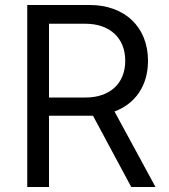

<svg xmlns="http://www.w3.org/2000/svg" viewBox="-20 -748 676 768"><path d="M89 0H176V-285H337H352L505 0H602L438 -302C521 -333 572 -405 572 -505C572 -641 478 -728 339 -728H89ZM176 -358V-653H322C418 -653 481 -597 481 -505C481 -413 418 -358 323 -358Z"/></svg>

Font: Wafeq
Style: Regular
Weight: 400
Designer: Rasmus Andersson & Azza Alameddine
Foundry: Google & TypeTogether
Version: Version 3.000;FEAKit 1.0